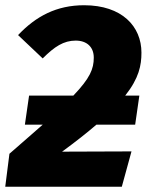

<svg xmlns="http://www.w3.org/2000/svg" viewBox="-32 -713 565 733"><path d="M508 -512C508 -612 434 -693 289 -693C184 -693 105 -651 37 -579L131 -490C176 -535 211 -558 257 -558C299 -558 326 -534 326 -493C326 -450 312 -415 248 -348H79L63 -237H131C95 -205 53 -169 4 -126L-12 0H433L470 -135L205 -134C257 -172 300 -206 336 -237H484L500 -348H446C499 -415 508 -464 508 -512Z"/></svg>

Font: Fira Sans ExtraBold
Style: Italic
Weight: 800
Italic angle: -8°
Designer: bBox Type GmbH & Carrois Corporate GbR & Edenspiekermann AG
Foundry: bBox Type GmbH & Carrois Corporate GbR & Edenspiekermann AG
Version: Version 4.301;PS 004.301;hotconv 1.0.88;makeotf.lib2.5.64775